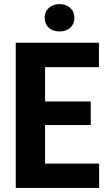

<svg xmlns="http://www.w3.org/2000/svg" viewBox="-20 -920 531 940"><path d="M424.3 -307.6H200.7V-119.1H465.3V0H57.1V-710.9H464.4V-591.3H200.7V-423.3H424.3ZM218.3 -784.7Q198.7 -803.2 198.7 -833Q198.7 -862.8 219.2 -881.3Q239.7 -899.9 271.5 -899.9Q303.2 -899.9 323.7 -881.3Q344.2 -862.8 344.2 -833Q344.2 -803.2 324.7 -784.7Q305.2 -766.1 271.5 -766.1Q237.8 -766.1 218.3 -784.7Z"/></svg>

Font: RobotoCondensed-Bold
Style: Bold
Weight: 700
Designer: Google
Version: Version 2.001240; 2014